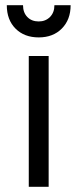

<svg xmlns="http://www.w3.org/2000/svg" viewBox="-20 -714 296 734"><path d="M90 0V-500H166V0ZM128 -571Q73 -571 39.5 -604.5Q6 -638 6 -694H68Q68 -666 84.5 -649Q101 -632 128 -632Q154 -632 171 -649Q188 -666 188 -694H250Q250 -639 216.5 -605Q183 -571 128 -571Z"/></svg>

Font: Imprima
Style: Regular
Weight: 400
Designer: Eduardo Tunni
Foundry: Eduardo Tunni
Version: Version 1.002; ttfautohint (v1.8.4.7-5d5b);gftools[0.9.23]